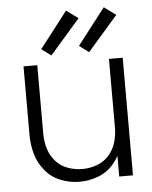

<svg xmlns="http://www.w3.org/2000/svg" viewBox="-54 -808 683 862"><g transform="rotate(-5 287.5 -377.5)"><path d="M193 -568 150 -600 276 -763 329 -724ZM363 -568 320 -600 446 -763 499 -724ZM271 8Q227 8 186 -8Q145 -24 116.5 -58Q88 -92 76 -134Q64 -176 64 -220V-530H126V-220Q126 -187 135.5 -154.5Q145 -122 167.5 -96.5Q190 -71 222 -59.5Q254 -48 288 -48Q321 -48 353 -59.5Q385 -71 407.5 -96.5Q430 -122 439.5 -154.5Q449 -187 449 -220V-530H511V0H449V-93Q439 -74 425 -58Q397 -24 355.5 -8Q314 8 271 8Z"/></g></svg>

Font: Jozsika Light
Style: Regular
Weight: 300
Monospace: yes
Designer: Belleve Invis
Foundry: Belleve Invis
Version: 2.1.0